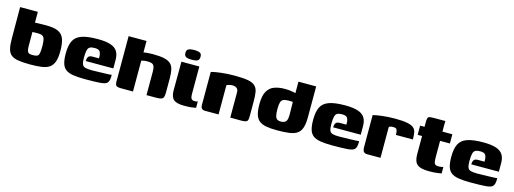

<svg xmlns="http://www.w3.org/2000/svg" viewBox="-11 -1194 4958 1853"><g transform="rotate(15 2468.0 -267.5)"><path d="M276 5Q203 5 156.5 -2.5Q110 -10 84.5 -30.5Q59 -51 49.5 -90Q40 -129 40 -193L39 -505H216V-397Q223 -397 234 -398Q245 -399 259.5 -399Q274 -399 291 -399.5Q308 -400 326 -400Q405 -400 447.5 -381Q490 -362 507 -317Q524 -272 524 -195Q524 -128 509.5 -88Q495 -48 465.5 -28Q436 -8 388.5 -1.5Q341 5 276 5ZM278 -89Q307 -89 321 -96Q335 -103 339.5 -127.5Q344 -152 344 -203Q343 -245 337 -266.5Q331 -288 315.5 -296.5Q300 -305 272 -305Q266 -305 258 -305Q250 -305 242.5 -304.5Q235 -304 228 -304Q221 -304 216 -304V-169Q216 -143 219 -127Q222 -111 228.5 -102.5Q235 -94 247 -91.5Q259 -89 278 -89Z M824 5Q750 5 702.5 -3Q655 -11 628.5 -31.5Q602 -52 591 -90Q580 -128 580 -187Q580 -267 603 -313.5Q626 -360 683.5 -380.5Q741 -401 844 -401Q925 -401 972.5 -385Q1020 -369 1040.5 -336Q1061 -303 1061 -251V-166H785Q785 -191 795.5 -207.5Q806 -224 836 -224H902V-243Q901 -276 888.5 -293Q876 -310 837 -310Q805 -310 788.5 -300.5Q772 -291 766 -265.5Q760 -240 760 -191Q760 -149 768 -128.5Q776 -108 798.5 -101.5Q821 -95 864 -95Q881 -95 911.5 -96Q942 -97 974.5 -97.5Q1007 -98 1032 -99.5Q1057 -101 1062 -102V-81Q1062 -66 1057.5 -47.5Q1053 -29 1042 -19Q1025 -3 973 1Q921 5 824 5Z M1186 0Q1145 0 1134 -11Q1123 -22 1123 -52V-505H1302V-391Q1314 -393 1329 -394.5Q1344 -396 1361.5 -397Q1379 -398 1394 -398Q1465 -398 1508 -388.5Q1551 -379 1573.5 -358Q1596 -337 1604 -302Q1612 -267 1612 -215V-72Q1612 -41 1606 -26Q1600 -11 1583 -5.5Q1566 0 1535 0H1437V-236Q1437 -270 1429.5 -287.5Q1422 -305 1405.5 -311Q1389 -317 1360 -317Q1350 -317 1339.5 -316Q1329 -315 1319 -313Q1309 -311 1302 -308V0Z M1812 5Q1737 5 1707.5 -21.5Q1678 -48 1678 -111L1679 -399H1858V-119Q1858 -91 1867.5 -77.5Q1877 -64 1899 -64Q1914 -64 1921.5 -66.5Q1929 -69 1931 -70V-6Q1927 -5 1915 -2.5Q1903 0 1879 2.5Q1855 5 1812 5ZM1771 -443Q1728 -443 1711 -453.5Q1694 -464 1694 -492Q1694 -519 1712 -529.5Q1730 -540 1773 -540Q1814 -539 1830 -528.5Q1846 -518 1845 -492Q1845 -464 1829.5 -453.5Q1814 -443 1771 -443Z M2022 0Q1978 0 1978 -45V-377Q2009 -386 2073 -394Q2137 -402 2214 -402Q2297 -402 2345 -393Q2393 -384 2416 -362Q2439 -340 2445.5 -303Q2452 -266 2452 -209V-66Q2452 -40 2448.5 -25.5Q2445 -11 2430.5 -5Q2416 1 2384 1L2274 0V-252Q2274 -282 2256.5 -294Q2239 -306 2214 -306Q2205 -306 2194 -304Q2183 -302 2173 -299Q2163 -296 2157 -291V0Z M2512 -199Q2512 -281 2536.5 -325.5Q2561 -370 2606.5 -387Q2652 -404 2714 -404Q2734 -404 2756.5 -402Q2779 -400 2799.5 -395.5Q2820 -391 2836 -384.5Q2852 -378 2861 -371L2820 -354V-505H2997V-201Q2997 -132 2983.5 -91.5Q2970 -51 2940 -31Q2910 -11 2861 -4.5Q2812 2 2740 2Q2674 2 2630 -6.5Q2586 -15 2560 -37Q2534 -59 2523 -98Q2512 -137 2512 -199ZM2752 -89Q2772 -89 2785.5 -94Q2799 -99 2806.5 -109Q2814 -119 2817 -137Q2820 -155 2820 -181L2818 -303Q2814 -303 2807.5 -303Q2801 -303 2793.5 -303.5Q2786 -304 2778 -304Q2743 -304 2724.5 -296Q2706 -288 2699 -265.5Q2692 -243 2692 -198Q2692 -152 2698.5 -129Q2705 -106 2718.5 -97.5Q2732 -89 2752 -89Z M3296 5Q3222 5 3174.5 -3Q3127 -11 3100.5 -31.5Q3074 -52 3063 -90Q3052 -128 3052 -187Q3052 -267 3075 -313.5Q3098 -360 3155.5 -380.5Q3213 -401 3316 -401Q3397 -401 3444.5 -385Q3492 -369 3512.5 -336Q3533 -303 3533 -251V-166H3257Q3257 -191 3267.5 -207.5Q3278 -224 3308 -224H3374V-243Q3373 -276 3360.5 -293Q3348 -310 3309 -310Q3277 -310 3260.5 -300.5Q3244 -291 3238 -265.5Q3232 -240 3232 -191Q3232 -149 3240 -128.5Q3248 -108 3270.5 -101.5Q3293 -95 3336 -95Q3353 -95 3383.5 -96Q3414 -97 3446.5 -97.5Q3479 -98 3504 -99.5Q3529 -101 3534 -102V-81Q3534 -66 3529.5 -47.5Q3525 -29 3514 -19Q3497 -3 3445 1Q3393 5 3296 5Z M3775 0H3643Q3618 0 3606.5 -13Q3595 -26 3595 -64V-379Q3625 -387 3684.5 -394.5Q3744 -402 3814 -402Q3891 -402 3934.5 -393.5Q3978 -385 3999 -368Q4020 -351 4025.5 -322.5Q4031 -294 4031 -252H3861V-266Q3860 -291 3854 -302.5Q3848 -314 3838.5 -316.5Q3829 -319 3818 -319Q3802 -319 3790 -316Q3778 -313 3775 -305Z M4266 4Q4204 4 4170 -8Q4136 -20 4122 -49Q4108 -78 4108 -129V-307H4064V-399H4108V-442Q4108 -471 4112 -484.5Q4116 -498 4129.5 -501.5Q4143 -505 4171 -505H4288Q4288 -500 4287.5 -494Q4287 -488 4287 -481V-399H4386V-307H4288V-142Q4288 -102 4295.5 -83.5Q4303 -65 4338 -65Q4347 -65 4362.5 -67Q4378 -69 4384 -71V-7Q4377 -6 4345 -1Q4313 4 4266 4Z M4676 5Q4602 5 4554.5 -3Q4507 -11 4480.5 -31.5Q4454 -52 4443 -90Q4432 -128 4432 -187Q4432 -267 4455 -313.5Q4478 -360 4535.5 -380.5Q4593 -401 4696 -401Q4777 -401 4824.5 -385Q4872 -369 4892.5 -336Q4913 -303 4913 -251V-166H4637Q4637 -191 4647.5 -207.5Q4658 -224 4688 -224H4754V-243Q4753 -276 4740.5 -293Q4728 -310 4689 -310Q4657 -310 4640.5 -300.5Q4624 -291 4618 -265.5Q4612 -240 4612 -191Q4612 -149 4620 -128.5Q4628 -108 4650.5 -101.5Q4673 -95 4716 -95Q4733 -95 4763.5 -96Q4794 -97 4826.5 -97.5Q4859 -98 4884 -99.5Q4909 -101 4914 -102V-81Q4914 -66 4909.5 -47.5Q4905 -29 4894 -19Q4877 -3 4825 1Q4773 5 4676 5Z"/></g></svg>

Font: Genos ExtraBold
Style: Regular
Weight: 800
Designer: Robert E. Leuschke
Foundry: Robert E. Leuschke
Version: Version 1.010